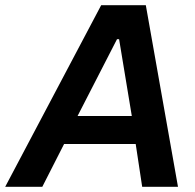

<svg xmlns="http://www.w3.org/2000/svg" viewBox="-68 -720 750 740"><path d="M-48 0H95L179 -165H455L480 0H618L494 -700H322ZM231 -273 383 -569H391L440 -273Z"/></svg>

Font: Fixel Display SemiBold
Style: Italic
Weight: 600
Italic angle: -10°
Designer: AlfaBravo + MacPaw
Foundry: Kyrylo Tkachov, Marchela Mozhyna, Serhii Makarenko, Maria Weinstein, Zakhar Kryvoshyya
Version: Version 1.210;Glyphs 3.2 (3217)